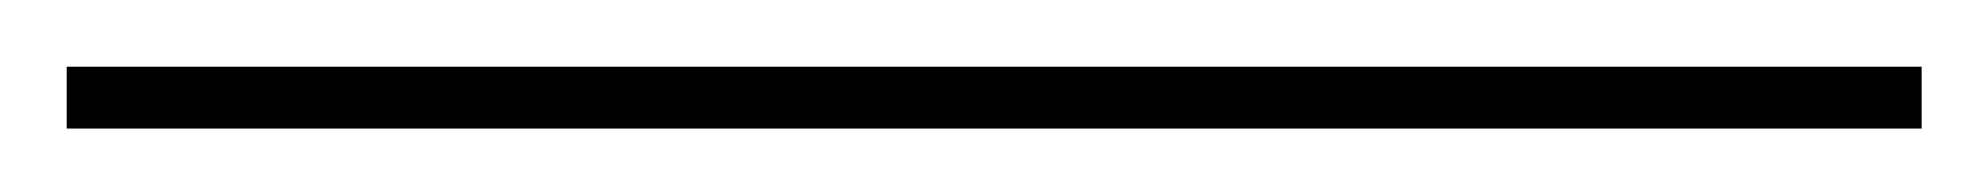

<svg xmlns="http://www.w3.org/2000/svg" viewBox="-26 120 610 59"><path d="M-5.5 159.5V140.5H564.5V159.5Z"/></svg>

Font: Bodoni Moda SC 11pt
Style: Regular
Weight: 400
Version: Version 2.005